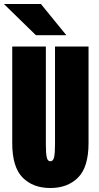

<svg xmlns="http://www.w3.org/2000/svg" viewBox="-28 -934 498 965"><path d="M225 11Q137.5 11 85.5 -41.8Q33.5 -94.5 33.5 -215V-700H202.5V-207.5Q202.5 -165 206.8 -144.2Q211 -123.5 225 -123.5Q239.5 -123.5 244 -144.2Q248.5 -165 248.5 -207.5V-700H417V-215Q417 -94.5 364.5 -41.8Q312 11 225 11ZM152.5 -757 -8.5 -914H177.5L305.5 -757Z"/></svg>

Font: Trispace Condensed ExtraBold
Style: Regular
Weight: 800
Width: 3
Designer: Tyler Finck
Foundry: Etcetera Type Company
Version: Version 1.210; ttfautohint (v1.8.3)